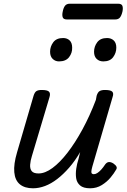

<svg xmlns="http://www.w3.org/2000/svg" viewBox="-20 -1000 685 1035"><path d="M158 15Q113 15 87 -6.5Q61 -28 57 -71.5Q53 -115 72 -179L161 -484Q167 -503 176.5 -509Q186 -515 205 -515Q235 -515 244 -506Q253 -497 247 -477L152 -159Q144 -134 142.5 -112Q141 -90 151 -77.5Q161 -65 188 -65Q223 -65 263 -94.5Q303 -124 344 -177Q385 -230 424.5 -302.5Q464 -375 497 -462L501 -484Q507 -503 517 -509Q527 -515 546 -515Q576 -515 585 -506Q594 -497 587 -477L478 -103Q473 -85 472.5 -76Q472 -67 476 -64Q480 -61 486 -61Q495 -61 505 -67.5Q515 -74 525.5 -85.5Q536 -97 548 -115Q557 -126 567.5 -126.5Q578 -127 591 -119Q604 -110 608 -101.5Q612 -93 605 -84Q595 -66 576 -43Q557 -20 529 -2.5Q501 15 466 15Q429 15 411.5 -0.5Q394 -16 390.5 -39.5Q387 -63 391 -90.5Q395 -118 403 -142L412 -180Q384 -132 352.5 -96Q321 -60 288.5 -35Q256 -10 223 2.5Q190 15 158 15ZM298 -669Q278 -669 264 -682.5Q250 -696 250 -721Q250 -749 267 -772Q284 -795 320 -795Q342 -795 355.5 -782Q369 -769 369 -743Q370 -715 352.5 -692Q335 -669 298 -669ZM537 -669Q515 -669 501 -682.5Q487 -696 487 -721Q487 -749 504 -772Q521 -795 557 -795Q579 -795 593 -782Q607 -769 607 -743Q607 -715 590 -692Q573 -669 537 -669ZM342 -895Q322 -895 318 -907Q314 -919 318 -937Q322 -958 330.5 -969Q339 -980 357 -980H616Q636 -980 640 -968Q644 -956 640 -937Q635 -916 626.5 -905.5Q618 -895 600 -895Z"/></svg>

Font: Playwrite AU QLD
Style: Regular
Weight: 400
Designer: Veronika Burian, José Scaglione
Foundry: TypeTogether
Version: Version 1.002